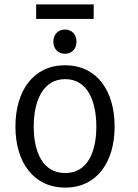

<svg xmlns="http://www.w3.org/2000/svg" viewBox="-20 -838 625 871"><path d="M327 -649C327 -682 305 -704 275 -704C244 -704 222 -682 222 -649C222 -616 244 -594 275 -594C305 -594 327 -616 327 -649ZM144 -752H405V-818H144ZM417 -264C417 -148 377 -53 276 -53C174 -53 133 -148 133 -264C133 -379 174 -479 276 -479C377 -479 417 -379 417 -264ZM500 -264C500 -427 419 -542 275 -542C132 -542 50 -427 50 -264C50 -102 132 13 276 13C419 13 500 -102 500 -264Z"/></svg>

Font: Repo
Style: Regular
Weight: 400
Designer: Stefan Peev
Foundry: Context Ltd
Version: Version 0.000